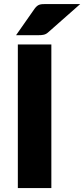

<svg xmlns="http://www.w3.org/2000/svg" viewBox="-20 -954 427 974"><path d="M240.5 0H70.5V-728.5H240.5ZM387 -933.5 225.5 -791Q219.5 -785.5 214 -782.5Q208.5 -779.5 202.5 -778Q196.5 -776.5 189.8 -776Q183 -775.5 174.5 -775.5H61.5L156 -910.5Q162 -918.5 167.8 -923.2Q173.5 -928 180.2 -930.2Q187 -932.5 195.8 -933Q204.5 -933.5 216 -933.5Z"/></svg>

Font: Lato ExtraBold
Style: Regular
Weight: 800
Designer: Lukasz Dziedzic with Adam Twardoch and Botio Nikoltchev
Foundry: tyPoland Lukasz Dziedzic
Version: Version 2.015; 2015-08-06; http://www.latofonts.com/